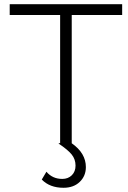

<svg xmlns="http://www.w3.org/2000/svg" viewBox="-20 -680 608 910"><path d="M559 -660V-609H320V-1Q387 46 387 112Q387 154 358 182Q329 210 281 210Q216 210 178 171L200 134Q229 168 275 168Q303 168 320.5 150.5Q338 133 338 105Q338 75 320 52.5Q302 30 257 0L265 -2V-609H26V-660Z"/></svg>

Font: Human Sans Light
Style: Regular
Weight: 300
Designer: Tim Radville
Foundry: Continuum
Version: Version 1.000;FEAKit 1.0